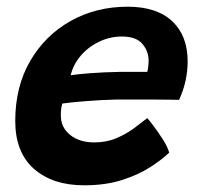

<svg xmlns="http://www.w3.org/2000/svg" viewBox="-20 -553 596 573"><path d="M485 -97.5Q462.5 -76 427.2 -53.5Q392 -31 343.2 -15.5Q294.5 0 231 0Q137 0 81.2 -49.2Q25.5 -98.5 25.5 -192Q25.5 -294.5 70.2 -371.2Q115 -448 191 -490.5Q267 -533 361 -533Q447.5 -533 493.8 -489.8Q540 -446.5 540 -370Q540 -310.5 514.5 -255Q508.5 -255 485 -255.5Q461.5 -256 431.2 -256Q401 -256 372.5 -256Q344 -256 328.5 -256Q284 -255 236.8 -251.2Q189.5 -247.5 166 -244Q161.5 -230 161.5 -209Q161.5 -172.5 189.5 -150.2Q217.5 -128 261 -128Q298 -128 327.8 -140.8Q357.5 -153.5 380.2 -170.5Q403 -187.5 419.5 -200.5Q423 -197 437 -178.8Q451 -160.5 465.5 -137.8Q480 -115 485 -97.5ZM191 -328.5Q210 -331.5 249 -334.5Q288 -337.5 336.5 -338.5Q364.5 -338.5 389.2 -338.5Q414 -338.5 419.5 -338.5Q421.5 -346 422.5 -355.2Q423.5 -364.5 423.5 -373.5Q423 -401.5 404.2 -422.8Q385.5 -444 344 -444Q308 -444 275.8 -428.5Q243.5 -413 221 -386.8Q198.5 -360.5 191 -328.5Z"/></svg>

Font: Grandstander SemiBold
Style: Italic
Weight: 600
Italic angle: -15°
Designer: Tyler Finck
Foundry: Etcetera Type Co
Version: Version 1.200; ttfautohint (v1.8.3)